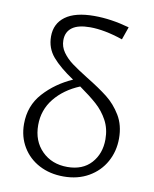

<svg xmlns="http://www.w3.org/2000/svg" viewBox="-81 -773 676 841"><g transform="rotate(10 256.5 -353.0)"><path d="M285 -440Q344 -404 381 -375Q418 -346 444 -303Q470 -260 470 -201Q470 -144 444 -97Q418 -50 370 -22.5Q322 5 259 5Q198 5 150.5 -20Q103 -45 76 -90Q49 -135 49 -192Q49 -273 100.5 -330Q152 -387 227 -420Q164 -462 131.5 -500Q99 -538 99 -590Q99 -647 142.5 -679Q186 -711 271 -711Q345 -711 427 -688L407 -631Q325 -659 261 -659Q208 -659 181.5 -639.5Q155 -620 155 -583Q155 -554 172 -530Q189 -506 214.5 -487Q240 -468 285 -440ZM412 -187Q412 -234 392 -271Q372 -308 341 -335.5Q310 -363 263 -396Q193 -367 152 -316Q111 -265 111 -198Q111 -127 155 -83Q199 -39 268 -39Q336 -39 374 -81Q412 -123 412 -187Z"/></g></svg>

Font: Ysabeau Infant Semilight
Style: Regular
Weight: 300
Designer: Christian Thalmann (Catharsis Fonts)
Version: Version 0.003